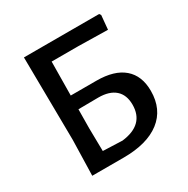

<svg xmlns="http://www.w3.org/2000/svg" viewBox="-149 -772 881 902"><g transform="rotate(-30 291.5 -321.0)"><path d="M98 0 103 -192 98 -642H506L512 -633L505 -557L347 -560H201L199 -377H338Q435 -377 485.5 -333.5Q536 -290 536 -208Q536 -108 466 -54Q396 0 268 0ZM197 -201 199 -76 304 -72Q429 -87 429 -195Q429 -248 397.5 -276Q366 -304 306 -304L198 -303Z"/></g></svg>

Font: Alegreya Sans Medium
Style: Regular
Weight: 500
Designer: Juan Pablo del Peral
Foundry: Huerta Tipografica
Version: Version 2.007